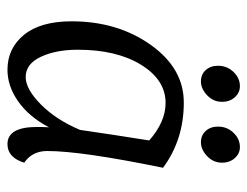

<svg xmlns="http://www.w3.org/2000/svg" viewBox="-96 -572 678 527"><g transform="rotate(90 243.5 -309.0)"><path d="M330 -104Q301 -49 259 -19.5Q217 10 172 10Q113 10 76 -35.5Q39 -81 39 -166Q39 -292 103.5 -383Q168 -474 262 -474Q364 -474 441 -417Q395 -193 395 -99Q395 -58 427 -36Q413 10 376 10Q329 10 329 -71Q329 -93 330 -104ZM337 -189Q350 -279 366 -379Q315 -424 263 -424Q200 -424 158.5 -357Q117 -290 117 -183Q117 -123 136.5 -81.5Q156 -40 192 -40Q225 -40 267 -81.5Q309 -123 337 -189ZM204 -521Q185 -521 173 -534Q161 -547 161 -568Q161 -593 178 -610.5Q195 -628 217 -628Q235 -628 247.5 -614Q260 -600 260 -579Q260 -555 242 -538Q224 -521 204 -521ZM371 -521Q352 -521 340 -534Q328 -547 328 -568Q328 -593 345 -610.5Q362 -628 384 -628Q402 -628 414.5 -614Q427 -600 427 -579Q427 -555 409 -538Q391 -521 371 -521Z"/></g></svg>

Font: Overlock
Style: Italic
Weight: 400
Designer: Dario Muhafara
Foundry: Dario Manuel Muhafara
Version: Version 1.001